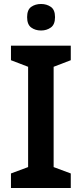

<svg xmlns="http://www.w3.org/2000/svg" viewBox="-20 -943 410 963"><path d="M335 0H35V-73L121 -105V-608L35 -641V-714H335V-641L249 -608V-105L335 -73ZM186 -923Q214 -923 235 -908.5Q256 -894 256 -857Q256 -820 235 -805Q214 -790 186 -790Q157 -790 136.5 -805Q116 -820 116 -857Q116 -894 136.5 -908.5Q157 -923 186 -923Z"/></svg>

Font: Noto Sans Sinhala UI SemiBold
Style: Regular
Weight: 600
Designer: Jelle Bosma - Monotype Design Team
Foundry: Monotype Imaging Inc.
Version: Version 2.006; ttfautohint (v1.8.4.7-5d5b)